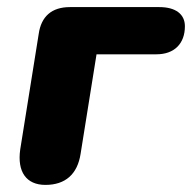

<svg xmlns="http://www.w3.org/2000/svg" viewBox="-20 -512 541 541"><path d="M108 9C164 9 198 -21 207 -78L252 -359H421C471 -359 501 -389 501 -438C501 -472 475 -492 429 -492H177C126 -492 96 -466 89 -416L37 -91C28 -28 54 9 108 9Z"/></svg>

Font: SN Pro Heavy
Style: Italic
Weight: 800
Italic angle: -9°
Designer: Tobias Whetton
Foundry: Supernotes
Version: Version 1.001;Glyphs 3.2 (3249)